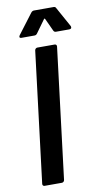

<svg xmlns="http://www.w3.org/2000/svg" viewBox="-98 -934 520 978"><g transform="rotate(-10 162.0 -444.5)"><path d="M64 -763H132C138 -763 143 -765 147 -771L194 -836C196 -840 199 -840 201 -836L231 -771C234 -765 238 -763 244 -763H313C323 -763 326 -770 323 -778L266 -881C264 -886 260 -889 254 -889H152C146 -889 141 -886 137 -881L59 -778C53 -770 55 -763 64 -763ZM50 0H140C146 0 152 -5 153 -12L236 -688C237 -695 232 -700 226 -700H136C130 -700 124 -695 123 -688L40 -12C39 -5 44 0 50 0Z"/></g></svg>

Font: Barlow Semi Condensed SemiBold
Style: Italic
Weight: 600
Width: 4
Italic angle: -7°
Designer: Jeremy Tribby
Foundry: Tribby Type
Version: Version 1.422;hotconv 1.0.109;makeotfexe 2.5.65596